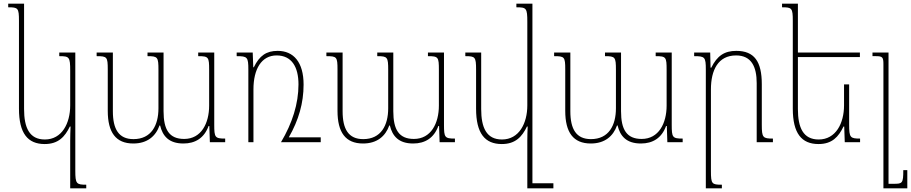

<svg xmlns="http://www.w3.org/2000/svg" viewBox="-20 -780 4996 1053"><path d="M365 253H453V233C399 233 393 228 393 156V-492H305V-472C360 -472 365 -468 365 -392V-202C365 -104 320 -15 226 -15C141 -15 112 -80 112 -182V-760H25V-740C79 -740 84 -736 84 -666V-184C84 -49 132 10 225 10C300 10 336 -30 363 -86H367C366 -61 365 -34 365 -8Z M1067 -492V-472C1124 -472 1127 -467 1127 -397V-201C1127 -104 1084 -18 990 -18C908 -18 877 -69 877 -170V-492H789V-472C845 -472 849 -467 849 -397V-186C849 -93 810 -17 712 -17C631 -17 599 -72 599 -170V-492H510V-472C567 -472 571 -468 571 -399V-172C571 -54 615 7 711 7C788 7 834 -33 855 -92H858C872 -34 906 7 986 7C1051 7 1100 -23 1124 -89H1128L1131 0H1215V-20C1159 -20 1155 -26 1155 -96V-492Z M1503 -501C1441 -501 1403 -475 1372 -411H1369L1366 -492H1278V-472C1337 -472 1342 -467 1342 -398V0H1370V-290C1370 -401 1414 -476 1497 -476C1579 -476 1617 -414 1617 -317C1617 -211 1583 -104 1521 0H1739V-27H1564C1618 -121 1645 -215 1645 -316C1645 -439 1590 -501 1503 -501Z M2327 -492V-472C2384 -472 2387 -467 2387 -397V-201C2387 -104 2344 -18 2250 -18C2168 -18 2137 -69 2137 -170V-492H2049V-472C2105 -472 2109 -467 2109 -397V-186C2109 -93 2070 -17 1972 -17C1891 -17 1859 -72 1859 -170V-492H1770V-472C1827 -472 1831 -468 1831 -399V-172C1831 -54 1875 7 1971 7C2048 7 2094 -33 2115 -92H2118C2132 -34 2166 7 2246 7C2311 7 2360 -23 2384 -89H2388L2391 0H2475V-20C2419 -20 2415 -26 2415 -96V-492Z M2732 10C2807 10 2843 -30 2870 -86H2874C2873 -61 2872 -36 2872 -11V253H3015V225H2900V-760H2812V-740C2867 -740 2872 -736 2872 -660V-202C2872 -104 2827 -15 2733 -15C2648 -15 2619 -80 2619 -182V-492H2532V-472C2586 -472 2591 -468 2591 -398V-184C2591 -49 2639 10 2732 10Z M3576 -492V-472C3633 -472 3636 -467 3636 -397V-201C3636 -104 3593 -18 3499 -18C3417 -18 3386 -69 3386 -170V-492H3298V-472C3354 -472 3358 -467 3358 -397V-186C3358 -93 3319 -17 3221 -17C3140 -17 3108 -72 3108 -170V-492H3019V-472C3076 -472 3080 -468 3080 -399V-172C3080 -54 3124 7 3220 7C3297 7 3343 -33 3364 -92H3367C3381 -34 3415 7 3495 7C3560 7 3609 -23 3633 -89H3637L3640 0H3724V-20C3668 -20 3664 -26 3664 -96V-492Z M4219 -20C4164 -20 4158 -25 4158 -95V-318C4158 -443 4117 -501 4018 -501C3953 -501 3913 -474 3881 -409H3877L3875 -492H3787V-472C3846 -472 3851 -467 3851 -398V253H3939V233C3884 233 3879 229 3879 158V-290C3879 -395 3918 -476 4017 -476C4101 -476 4130 -414 4130 -324V0H4219Z M4637 -317H4609V-202C4609 -104 4564 -15 4470 -15C4385 -15 4356 -80 4356 -182V-467H4696V-492H4356V-760H4269V-740C4323 -740 4328 -736 4328 -666V-184C4328 -49 4376 10 4469 10C4544 10 4579 -30 4606 -86H4610L4613 0H4697V-20C4643 -20 4637 -25 4637 -97Z M4956 153H4934C4934 225 4929 228 4883 228H4853V-492H4765V-472H4784C4820 -472 4825 -466 4825 -428V253H4956Z"/></svg>

Font: Noto Serif Armenian SemiCondensed Thin
Style: Regular
Weight: 100
Width: 4
Designer: Monotype Design Team
Foundry: Monotype Imaging Inc.
Version: Version 2.008